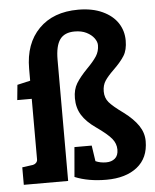

<svg xmlns="http://www.w3.org/2000/svg" viewBox="-55 -840 726 897"><g transform="rotate(-5 307.5 -391.5)"><path d="M606 -154Q606 -75 552.5 -32.5Q499 10 408 10Q323 10 260 -16L272 -155H353L364 -81Q386 -71 414 -71Q439 -71 455 -84.5Q471 -98 471 -126Q471 -154 452 -177.5Q433 -201 379 -239Q336 -269 315 -303Q294 -337 294 -382Q294 -423 311.5 -451.5Q329 -480 364 -516Q393 -545 408 -568Q423 -591 423 -620Q423 -636 410.5 -653Q398 -670 375 -681.5Q352 -693 320 -693Q272 -693 250.5 -663Q229 -633 229 -568V0H21V-82L72 -89Q81 -91 87 -97.5Q93 -104 93 -113V-397H25L32 -468L93 -482V-538Q93 -656 160.5 -724.5Q228 -793 345 -793Q411 -793 458.5 -771Q506 -749 530 -712.5Q554 -676 554 -630Q554 -586 537 -559Q520 -532 486 -499Q458 -472 444.5 -451.5Q431 -431 431 -402Q431 -372 448.5 -351Q466 -330 516 -294Q560 -261 583 -227Q606 -193 606 -154Z"/></g></svg>

Font: Enriqueta
Style: Bold
Weight: 700
Designer: Viviana Monsalve, Gustavo Ibarra
Foundry: 72Puntos
Version: Version 2.000